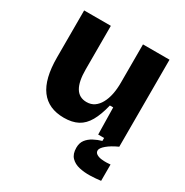

<svg xmlns="http://www.w3.org/2000/svg" viewBox="-169 -665 972 1009"><g transform="rotate(30 317.0 -160.0)"><path d="M243 14Q149 14 101.5 -49.5Q54 -113 54 -243V-528H216V-264Q216 -190 238 -153.5Q260 -117 305 -117Q332 -117 351.5 -130.5Q371 -144 384.5 -168.5Q398 -193 404.5 -225Q411 -257 411 -295V-528H572V-214V0H444L441 -163H421Q406 -101 383.5 -61.5Q361 -22 327 -4Q293 14 243 14ZM579 203Q549 207 514.5 208Q480 209 449 202Q418 195 398.5 175Q379 155 379 117Q379 88 393.5 69Q408 50 431.5 37.5Q455 25 480 18V-7H572V0Q532 18 507.5 38.5Q483 59 483 74Q483 87 495 94.5Q507 102 524 104Q541 106 556 105.5Q571 105 579 104Z"/></g></svg>

Font: Bricolage Grotesque ExtraBold
Style: Regular
Weight: 800
Designer: Mathieu Triay
Foundry: Atelier Triay
Version: Version 1.001;gftools[0.9.33.dev8+g029e19f]